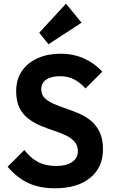

<svg xmlns="http://www.w3.org/2000/svg" viewBox="-20 -1003 609 1033"><path d="M276 10Q191 10 130.5 -19Q70 -48 21 -106L111 -196Q142 -155 183 -132.5Q224 -110 283 -110Q336 -110 367.5 -131Q399 -152 399 -189Q399 -221 381 -241Q363 -261 333.5 -275Q304 -289 268.5 -300.5Q233 -312 197.5 -327Q162 -342 132.5 -364.5Q103 -387 85 -422.5Q67 -458 67 -512Q67 -576 98 -621Q129 -666 183 -690Q237 -714 305 -714Q377 -714 435 -687Q493 -660 530 -617L440 -527Q409 -561 376.5 -577Q344 -593 303 -593Q256 -593 229 -575Q202 -557 202 -523Q202 -494 220 -476Q238 -458 267.5 -445Q297 -432 332.5 -420Q368 -408 403.5 -393Q439 -378 468.5 -354Q498 -330 516 -292.5Q534 -255 534 -200Q534 -102 465 -46Q396 10 276 10ZM241 -765 191 -827 335 -983 419 -881Z"/></svg>

Font: Outfit SemiBold
Style: Regular
Weight: 600
Designer: Rodrigo Fuenzalida
Foundry: fragTYPE
Version: Version 1.100;gftools[0.9.27]